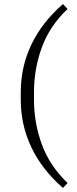

<svg xmlns="http://www.w3.org/2000/svg" viewBox="-20 -770 379 943"><path d="M82 -280V-317Q82 -442 134 -551Q186 -660 289 -750L312 -726Q225 -644 186 -538.5Q147 -433 147 -317V-280Q147 -165 186 -59.5Q225 46 312 129L289 153Q186 63 134 -46.5Q82 -156 82 -280Z"/></svg>

Font: Inria Serif Light
Style: Regular
Weight: 300
Designer: Black Foundry Team
Foundry: Black Foundry
Version: Version 1.000; ttfautohint (v1.8.3)